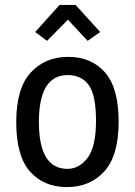

<svg xmlns="http://www.w3.org/2000/svg" viewBox="-20 -747 548 780"><path d="M404 -51Q346 13 252 13Q158 13 102 -50Q46 -113 46 -250.5Q46 -388 104.5 -452Q163 -516 257 -516Q351 -516 406.5 -453Q462 -390 462 -252.5Q462 -115 404 -51ZM255 -442Q138 -442 138 -251.5Q138 -61 254 -61Q302 -61 336 -106Q370 -151 370 -256Q370 -361 340.5 -401.5Q311 -442 255 -442ZM256 -667 171 -581 123 -617 222 -727H287L387 -617L336 -581Z"/></svg>

Font: Rambla
Style: Regular
Weight: 400
Designer: Martin Sommaruga
Foundry: Martin Sommaruga
Version: Version 1.001